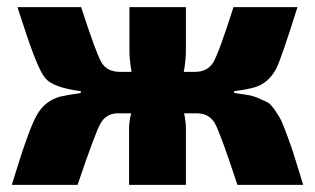

<svg xmlns="http://www.w3.org/2000/svg" viewBox="-20 -517 881 537"><path d="M635 -262V-257Q661 -253 674.5 -251Q688 -249 705 -241.5Q722 -234 729.5 -230Q737 -226 749.5 -208Q762 -190 767 -179Q772 -168 784.5 -134.5Q797 -101 804 -77.5Q811 -54 828 0H644Q597 -143 581.5 -171Q566 -199 533 -200H526H495Q500 -175 500 -158V0H341V-158Q341 -178 347 -200H307Q276 -199 260.5 -170.5Q245 -142 197 0H13Q62 -161 83 -195Q105 -235 149 -247Q167 -251 206 -257V-262Q128 -272 106 -299Q84 -326 44 -451Q34 -480 29 -497H207Q248 -370 263.5 -343Q279 -316 316 -316H348Q342 -348 342 -378V-497H500V-378Q500 -348 494 -316H525Q561 -316 577 -343.5Q593 -371 633 -497H812Q766 -351 753 -326Q732 -285 693 -273Q673 -267 635 -262Z"/></svg>

Font: Exo 2.0 Extra Bold
Style: Regular
Weight: 800
Designer: Natanael Gama
Version: Version 1.001;PS 001.001;hotconv 1.0.70;makeotf.lib2.5.58329